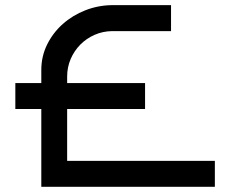

<svg xmlns="http://www.w3.org/2000/svg" viewBox="-20 -720 881 740"><path d="M808.1 0H139.2V-299.8H39.1V-399.9H139.2V-450.2Q139.2 -502.9 161.6 -548.3Q184.1 -593.8 221.9 -627.4Q259.8 -661.1 309.1 -680.4Q358.4 -699.7 412.1 -700.2H639.2V-600.1H412.1Q376 -599.6 344.5 -585.7Q313 -571.8 289.6 -548.1Q266.1 -524.4 252.4 -492.7Q238.8 -460.9 238.8 -424.8V-399.9H539.1V-299.8H238.8V-100.1H808.1Z"/></svg>

Font: Bruno Ace SC
Style: Regular
Weight: 400
Designer: Astigmatic (AOETI)
Foundry: Astigmatic (AOETI)
Version: Version 1.000